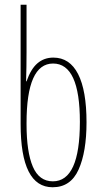

<svg xmlns="http://www.w3.org/2000/svg" viewBox="-20 -780 429 810"><path d="M67 -257V-760H92V-560Q92 -497 90 -437H92Q110 -489 138 -513Q166 -537 205 -537Q274 -537 309.5 -467.5Q345 -398 345 -264Q345 -139 311.5 -64.5Q278 10 202 10Q67 10 67 -257ZM317 -266Q317 -512 204 -512Q92 -512 92 -261V-256Q92 -139 118.5 -77Q145 -15 203 -15Q317 -15 317 -266Z"/></svg>

Font: Noto Sans Display Thin Cond
Style: Regular
Weight: 250
Width: 3
Designer: Monotype Design team
Foundry: Monotype Imaging Inc.
Version: Version 1.000